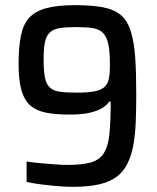

<svg xmlns="http://www.w3.org/2000/svg" viewBox="-20 -716 608 744"><path d="M261 8Q237 8 206 5.5Q175 3 143 -1Q111 -5 83 -11V-90Q110 -86 139 -83.5Q168 -81 195 -79Q222 -77 242 -77Q299 -77 332 -86.5Q365 -96 382 -122Q399 -148 404 -196.5Q409 -245 409 -322H403Q394 -309 377 -298Q360 -287 329.5 -279.5Q299 -272 249 -272Q198 -272 160.5 -279Q123 -286 99 -306Q75 -326 63.5 -365Q52 -404 52 -468Q52 -533 61 -577.5Q70 -622 93.5 -647.5Q117 -673 160 -684.5Q203 -696 271 -696Q334 -696 378 -688Q422 -680 449 -657Q476 -634 489 -587Q500 -550 504 -492Q508 -434 508 -350Q508 -291 506 -244Q504 -197 498 -161Q492 -125 481 -98Q465 -58 437 -35Q409 -12 366 -2Q323 8 261 8ZM278 -357Q320 -357 346 -362Q372 -367 385 -379Q398 -391 402 -411.5Q406 -432 406 -463Q406 -514 400 -543.5Q394 -573 379.5 -588Q365 -603 340 -607Q315 -611 278 -611Q239 -611 214 -607.5Q189 -604 174.5 -591.5Q160 -579 154.5 -554Q149 -529 149 -487Q149 -442 154 -416Q159 -390 173 -377Q187 -364 212 -360.5Q237 -357 278 -357Z"/></svg>

Font: Saira SemiCondensed Medium
Style: Regular
Weight: 500
Width: 4
Designer: Hector Gatti with collaboration of the Omnibus-Type team
Foundry: Omnibus-Type
Version: Version 1.101